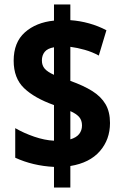

<svg xmlns="http://www.w3.org/2000/svg" viewBox="-20 -779 550 857"><path d="M221 -34Q126 -39 48 -75V-207Q86 -185 132.5 -169Q179 -153 221 -151V-310Q134 -341 87.5 -385.5Q41 -430 41 -508Q41 -590 91 -634.5Q141 -679 221 -687V-759H294V-689Q337 -686 378 -674.5Q419 -663 455 -644L421 -531Q392 -547 358.5 -556.5Q325 -566 294 -570V-418Q353 -397 392 -372.5Q431 -348 451 -314Q471 -280 471 -230Q471 -156 425.5 -104Q380 -52 294 -38V58H221ZM221 -568Q192 -563 179.5 -547.5Q167 -532 167 -509Q167 -487 179.5 -472.5Q192 -458 221 -445ZM294 -157Q321 -165 333.5 -181Q346 -197 346 -219Q346 -242 333.5 -256.5Q321 -271 294 -283Z"/></svg>

Font: Noto Sans Hebrew Condensed ExtraBold
Style: Regular
Weight: 800
Width: 3
Designer: Monotype Design Team
Foundry: Monotype Imaging Inc.
Version: Version 2.004; ttfautohint (v1.8.4.7-5d5b)